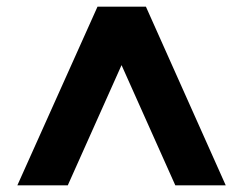

<svg xmlns="http://www.w3.org/2000/svg" viewBox="-20 -720 728 575"><path d="M32 -165 272 -700H417L656 -165H505L344 -525L183 -165Z"/></svg>

Font: DM Sans 24pt Black
Style: Regular
Weight: 900
Designer: Colophon Foundry, Jonny Pinhorn
Foundry: Colophon Foundry
Version: Version 4.004;gftools[0.9.30]